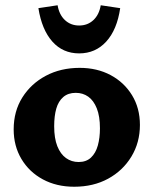

<svg xmlns="http://www.w3.org/2000/svg" viewBox="-20 -696 584 730"><path d="M262 14Q195 14 143 -14Q91 -42 61.5 -91.5Q32 -141 32 -204Q32 -273 65 -325.5Q98 -378 154.5 -408Q211 -438 283 -438Q349 -438 400.5 -410.5Q452 -383 482 -334Q512 -285 512 -221Q512 -154 479.5 -100.5Q447 -47 391 -16.5Q335 14 262 14ZM279 -80Q308 -80 326 -97Q344 -114 352 -143Q360 -172 360 -208Q360 -254 348 -284Q336 -314 315.5 -328.5Q295 -343 268 -343Q239 -343 220.5 -327Q202 -311 194 -283Q186 -255 186 -216Q186 -170 198 -140Q210 -110 231 -95Q252 -80 279 -80ZM281 -493Q219 -493 179 -538Q139 -583 126 -665L199 -676Q205 -640 227 -619.5Q249 -599 281 -599Q313 -599 335 -619.5Q357 -640 363 -676L437 -665Q425 -583 384 -538Q343 -493 281 -493Z"/></svg>

Font: Ysabeau Office ExtraBold
Style: Regular
Weight: 800
Designer: Christian Thalmann (Catharsis Fonts)
Version: Version 2.001;gftools[0.9.30]; featfreeze: tnum,lnum,ss02